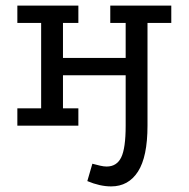

<svg xmlns="http://www.w3.org/2000/svg" viewBox="-20 -449 674 686"><path d="M42 -429H260V-367H205V-242H429V-367H374V-429H592V-367H507V0H429V-180H205V-62H260V0H42V-62H127V-367H42ZM507 0Q507 111 473 164Q439 217 377 217Q337 217 292 198L310 136Q325 140 338 143Q351 146 361 146Q397 146 413 113.5Q429 81 429 0Z"/></svg>

Font: Podkova
Style: Regular
Weight: 400
Designer: Ilya Yudin
Foundry: Cyreal (www.cyreal.org)
Version: Version 2.103